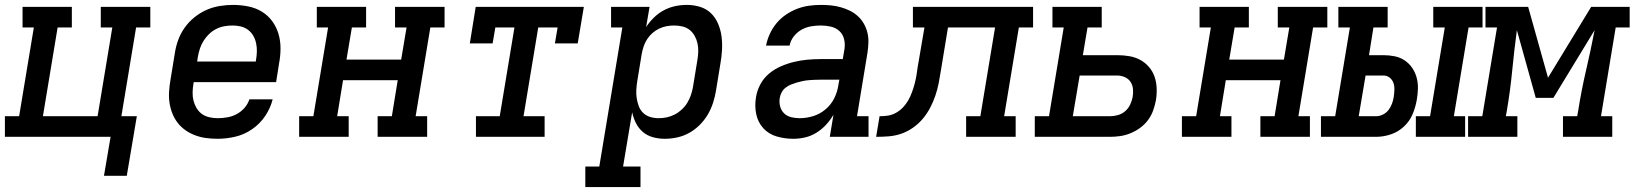

<svg xmlns="http://www.w3.org/2000/svg" viewBox="-29 -558 6666 783"><path d="M488 159H395L422 0H-9V-84H49L109 -446H63V-530H264V-446H206L146 -84H369L429 -446H382V-530H584V-446H526L466 -84H529Z M859 8Q835 8 812 5Q789 2 767.5 -6Q746 -14 728 -26.5Q710 -39 696.5 -56Q683 -73 674.5 -94Q666 -115 662.5 -137.5Q659 -160 660.5 -184Q662 -208 666 -231L684 -341Q688 -368 697.5 -394.5Q707 -421 724 -445Q741 -469 764 -487.5Q787 -506 813 -517.5Q839 -529 867 -533.5Q895 -538 921 -538Q952 -538 982.5 -532Q1013 -526 1038 -511Q1063 -496 1080.5 -472.5Q1098 -449 1106.5 -420.5Q1115 -392 1115 -361Q1115 -330 1109 -299L1097 -223H761L760 -217Q757 -200 756.5 -182Q756 -164 760 -148Q764 -132 772.5 -117.5Q781 -103 794 -93.5Q807 -84 824 -80Q841 -76 859 -76Q878 -76 898 -79.5Q918 -83 936 -92.5Q954 -102 968 -118Q982 -134 988 -153H1083Q1074 -117 1052.5 -85Q1031 -53 999 -31Q967 -9 930.5 -0.5Q894 8 859 8ZM775 -307H1014L1015 -313Q1018 -330 1018.5 -347.5Q1019 -365 1015.5 -381.5Q1012 -398 1004 -412Q996 -426 983 -436Q970 -446 953.5 -450Q937 -454 920 -454Q903 -454 886 -451Q869 -448 853 -440Q837 -432 824 -419.5Q811 -407 801.5 -392Q792 -377 786.5 -360.5Q781 -344 778 -327Z M1191 0V-84H1249L1309 -446H1263V-530H1464V-446H1406L1384 -315H1607L1629 -446H1582V-530H1784V-446H1726L1666 -84H1713V0H1511V-84H1569L1593 -231H1370L1346 -84H1393V0Z M1912 0V-84H2009L2069 -446H1991L1980 -381H1887L1911 -530H2352L2327 -381H2234L2245 -446H2166L2106 -84H2192V0Z M2358 205V121H2415L2509 -446H2463V-530H2620L2606 -448Q2620 -469 2638.5 -487Q2657 -505 2679 -516.5Q2701 -528 2724.5 -533Q2748 -538 2772 -538Q2800 -538 2826 -530Q2852 -522 2870.5 -504Q2889 -486 2899.5 -461Q2910 -436 2913.5 -409.5Q2917 -383 2915.5 -355Q2914 -327 2909 -299L2891 -189Q2887 -164 2879 -139Q2871 -114 2857.5 -91Q2844 -68 2824.5 -48.5Q2805 -29 2781.5 -16Q2758 -3 2732.5 2.5Q2707 8 2682 8Q2657 8 2633.5 1.5Q2610 -5 2592.5 -20Q2575 -35 2564.5 -56Q2554 -77 2549 -100L2512 121H2583V205ZM2657 -76Q2674 -76 2690.5 -79.5Q2707 -83 2722.5 -91Q2738 -99 2751.5 -111.5Q2765 -124 2774 -139Q2783 -154 2788.5 -170Q2794 -186 2797 -203L2815 -313Q2818 -330 2818.5 -347.5Q2819 -365 2815.5 -381Q2812 -397 2804 -411.5Q2796 -426 2783.5 -436Q2771 -446 2754.5 -450Q2738 -454 2720 -454Q2704 -454 2688.5 -451Q2673 -448 2658.5 -441Q2644 -434 2631.5 -423Q2619 -412 2610 -398Q2601 -384 2596 -369Q2591 -354 2588 -338L2570 -228Q2567 -210 2566 -192.5Q2565 -175 2567.5 -158Q2570 -141 2576 -125Q2582 -109 2594 -97.5Q2606 -86 2622.5 -81Q2639 -76 2657 -76Z M3206 8Q3171 8 3138.5 -1.5Q3106 -11 3084 -35Q3062 -59 3055 -92.5Q3048 -126 3054 -161Q3058 -188 3071.5 -213.5Q3085 -239 3107 -257.5Q3129 -276 3155.5 -287.5Q3182 -299 3209 -305.5Q3236 -312 3263 -314.5Q3290 -317 3317 -317H3408L3415 -359Q3418 -380 3413 -399.5Q3408 -419 3393.5 -432Q3379 -445 3359 -449.5Q3339 -454 3318 -454Q3298 -454 3278 -450.5Q3258 -447 3240 -437Q3222 -427 3208.5 -410Q3195 -393 3191 -372H3095Q3100 -397 3110.5 -420Q3121 -443 3137.5 -463Q3154 -483 3176 -498Q3198 -513 3221.5 -522Q3245 -531 3269.5 -534.5Q3294 -538 3318 -538Q3339 -538 3359.5 -536Q3380 -534 3399.5 -528.5Q3419 -523 3436.5 -514.5Q3454 -506 3468.5 -493Q3483 -480 3493 -463Q3503 -446 3508 -426.5Q3513 -407 3512.5 -386.5Q3512 -366 3509 -345L3466 -84H3513V0H3355L3370 -90Q3357 -68 3339.5 -49Q3322 -30 3300 -16.5Q3278 -3 3254 2.5Q3230 8 3206 8ZM3232 -76Q3260 -76 3287.5 -84.5Q3315 -93 3337.5 -112Q3360 -131 3373 -157Q3386 -183 3390 -211L3394 -233H3317Q3305 -233 3293 -232.5Q3281 -232 3269 -231Q3257 -230 3245 -227.5Q3233 -225 3221 -221.5Q3209 -218 3197.5 -213.5Q3186 -209 3175.5 -201Q3165 -193 3159 -182Q3153 -171 3151 -159Q3148 -141 3152.5 -124Q3157 -107 3169 -95.5Q3181 -84 3198 -80Q3215 -76 3232 -76Z M3544 0 3558 -84Q3575 -84 3592 -86.5Q3609 -89 3625 -98Q3641 -107 3653.5 -120Q3666 -133 3675 -149Q3684 -165 3690 -181.5Q3696 -198 3700.5 -214.5Q3705 -231 3708 -248Q3711 -265 3713 -282L3741 -446H3694V-530H4184V-446H4126L4066 -84H4113V0H3911V-84H3969L4029 -446H3837L3808 -270Q3804 -244 3799 -218.5Q3794 -193 3785.5 -168Q3777 -143 3764.5 -119Q3752 -95 3734.5 -74Q3717 -53 3694 -37Q3671 -21 3646 -12.5Q3621 -4 3595 -2Q3569 0 3544 0Z M4191 0V-84H4249L4309 -446H4263V-530H4464V-446H4406L4387 -333H4527Q4552 -333 4576 -329Q4600 -325 4620.5 -314Q4641 -303 4656.5 -285Q4672 -267 4679.5 -245Q4687 -223 4688 -198Q4689 -173 4685 -149Q4681 -128 4673.5 -107Q4666 -86 4652.5 -68Q4639 -50 4620.5 -36.5Q4602 -23 4581 -14.5Q4560 -6 4539 -3Q4518 0 4497 0ZM4346 -84H4497Q4513 -84 4529.5 -88.5Q4546 -93 4559 -104Q4572 -115 4579.5 -130.5Q4587 -146 4590 -162Q4593 -178 4591.5 -194.5Q4590 -211 4581.5 -224Q4573 -237 4558 -243.5Q4543 -250 4527 -250H4374Z M4791 0V-84H4849L4909 -446H4863V-530H5064V-446H5006L4984 -315H5207L5229 -446H5182V-530H5384V-446H5326L5266 -84H5313V0H5111V-84H5169L5193 -231H4970L4946 -84H4993V0Z M5745 0V-84H5803L5863 -446H5816V-530H6017V-446H5960L5900 -84H5946V0ZM5358 0V-84H5416L5476 -446H5429V-530H5630V-446H5572L5554 -333H5613Q5636 -333 5658.5 -328.5Q5681 -324 5699 -312Q5717 -300 5729.5 -282Q5742 -264 5748 -242.5Q5754 -221 5753.5 -197.5Q5753 -174 5749 -152Q5744 -122 5732 -93Q5720 -64 5696.5 -42Q5673 -20 5643 -10Q5613 0 5583 0ZM5512 -84H5583Q5597 -84 5611 -91Q5625 -98 5634 -110Q5643 -122 5648 -136Q5653 -150 5655 -164Q5657 -178 5657.5 -192.5Q5658 -207 5653.5 -220Q5649 -233 5638 -241.5Q5627 -250 5613 -250H5540Z M5958 0V-84H6016L6076 -446H6029V-530H6203L6284 -241L6460 -530H6617V-446H6560L6500 -84H6546V0H6345V-84H6403L6407 -106Q6420 -189 6439 -270.5Q6458 -352 6474 -435L6306 -159H6234L6157 -435Q6146 -353 6138 -270.5Q6130 -188 6116 -106L6112 -84H6159V0Z"/></svg>

Font: Iosevka Curly Slab MdExObl
Style: Regular
Weight: 500
Width: 7
Italic angle: -9°
Monospace: yes
Designer: Belleve Invis
Foundry: Belleve Invis
Version: Version 11.1.0; ttfautohint (v1.8.3)